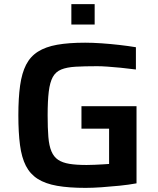

<svg xmlns="http://www.w3.org/2000/svg" viewBox="-20 -903 765 931"><path d="M395 8Q314 8 257 -2Q200 -12 163 -35.5Q126 -59 105.5 -99Q85 -139 77 -199.5Q69 -260 69 -344Q69 -428 77.5 -488.5Q86 -549 106.5 -589Q127 -629 164 -652.5Q201 -676 257 -686Q313 -696 393 -696Q429 -696 472.5 -693Q516 -690 559.5 -685Q603 -680 639 -674V-566Q601 -571 565.5 -574.5Q530 -578 500.5 -580Q471 -582 451 -582Q389 -582 346.5 -579.5Q304 -577 277 -566Q250 -555 236 -529.5Q222 -504 216.5 -459Q211 -414 211 -344Q211 -282 214.5 -239Q218 -196 229.5 -169Q241 -142 262 -128Q283 -114 316.5 -108.5Q350 -103 400 -103Q419 -103 439.5 -104Q460 -105 478.5 -106Q497 -107 509 -108V-279H375V-388H642V-14Q604 -7 559.5 -2.5Q515 2 472 5Q429 8 395 8ZM326 -784V-883H439V-784Z"/></svg>

Font: Saira SemiExpanded SemiBold
Style: Regular
Weight: 600
Width: 6
Designer: Hector Gatti with collaboration of the Omnibus-Type team
Foundry: Omnibus-Type
Version: Version 1.101